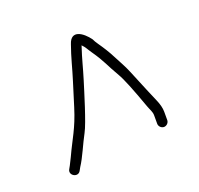

<svg xmlns="http://www.w3.org/2000/svg" viewBox="-77 -711 559 538"><g transform="rotate(-20 203.0 -442.0)"><path d="M327.2 -314V-339C327.2 -350 321.9 -356.9 317.2 -370C296.8 -427 282.1 -463.3 272.9 -478.8C251.3 -515.4 248.5 -528.8 223.2 -565C214.5 -577.4 212.8 -583.4 203.2 -593C189.8 -552.8 186.7 -535.5 175.2 -498.5C166.2 -469.6 140.6 -384 127.1 -359.4C112.7 -333.2 98.3 -296.6 83.2 -274L78.2 -265C69.1 -246.9 42.2 -262.3 52.2 -279L57.2 -288C60.5 -294 64 -301 67.7 -309C88.9 -355.3 106.8 -379.6 124.5 -437.1C134.3 -469 141.5 -492.3 146.2 -507C156.6 -539.8 164.1 -572.7 176.2 -606C188.6 -645 220.3 -623 238.2 -598C240.2 -593.3 243.5 -587.7 248.2 -581C258.7 -565.9 269.6 -549.1 278.7 -531C289.4 -509.7 296.7 -499 306.2 -476C327.2 -424.9 341 -392 347.5 -377.3C354 -362.7 357.2 -349.9 357.2 -339V-314C357.2 -306.1 350.1 -299 342.2 -299C334.3 -299 327.2 -306.1 327.2 -314Z"/></g></svg>

Font: MewTooHand
Style: Reversed
Weight: 400
Designer: Mew Too, Robert Jablonski
Version: Version 0.77